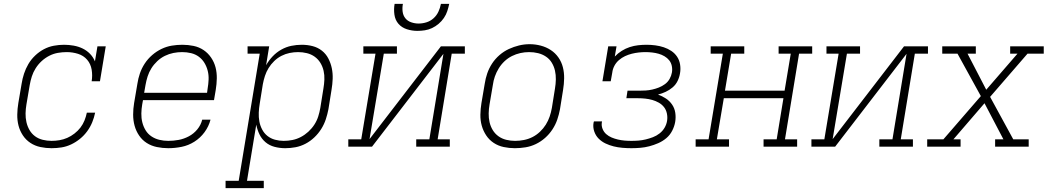

<svg xmlns="http://www.w3.org/2000/svg" viewBox="-20 -760 5440 995"><path d="M247 8Q218 8 189.5 2Q161 -4 137.5 -19.5Q114 -35 98.5 -58.5Q83 -82 76 -109Q69 -136 69.5 -166Q70 -196 75 -226L92 -326Q96 -352 104.5 -378Q113 -404 127 -428Q141 -452 162 -472Q183 -492 207.5 -505Q232 -518 259 -523Q286 -528 312 -528Q337 -528 362 -523.5Q387 -519 408.5 -508.5Q430 -498 446.5 -481Q463 -464 472 -442L485 -520H528L498 -339H455Q460 -369 455 -399Q450 -429 431.5 -450.5Q413 -472 384.5 -481Q356 -490 326 -490Q303 -490 280 -486Q257 -482 235.5 -471Q214 -460 196 -443.5Q178 -427 165 -406.5Q152 -386 145 -364Q138 -342 134 -319L117 -219Q113 -196 112.5 -172.5Q112 -149 117 -127Q122 -105 133 -86Q144 -67 161.5 -54Q179 -41 201.5 -35.5Q224 -30 247 -30Q268 -30 288.5 -33.5Q309 -37 328.5 -45.5Q348 -54 366 -68Q384 -82 397 -99Q410 -116 418 -136Q426 -156 430 -176H473Q468 -151 458 -126.5Q448 -102 432 -80Q416 -58 394.5 -40.5Q373 -23 348.5 -11.5Q324 0 298.5 4Q273 8 247 8Z M852 8Q822 8 793 2Q764 -4 740.5 -19Q717 -34 701 -57.5Q685 -81 677.5 -108.5Q670 -136 670 -166Q670 -196 675 -226L692 -326Q696 -353 705 -379.5Q714 -406 730 -430.5Q746 -455 768.5 -474.5Q791 -494 817 -506.5Q843 -519 870.5 -523.5Q898 -528 925 -528Q955 -528 983.5 -522Q1012 -516 1035 -500.5Q1058 -485 1074 -461.5Q1090 -438 1097 -411Q1104 -384 1103.5 -354Q1103 -324 1098 -294L1089 -241H721L717 -219Q713 -196 712.5 -172Q712 -148 717.5 -126Q723 -104 734.5 -85Q746 -66 764.5 -53.5Q783 -41 805.5 -35.5Q828 -30 852 -30Q879 -30 906 -35Q933 -40 958.5 -53.5Q984 -67 1002.5 -89.5Q1021 -112 1028 -140H1071Q1062 -105 1040 -75Q1018 -45 987 -25.5Q956 -6 921 1Q886 8 852 8ZM1053 -279 1056 -301Q1060 -324 1061 -347.5Q1062 -371 1056.5 -393Q1051 -415 1039.5 -434Q1028 -453 1010.5 -466Q993 -479 970.5 -484.5Q948 -490 924 -490Q901 -490 878.5 -485.5Q856 -481 834.5 -470.5Q813 -460 795 -443Q777 -426 764.5 -406Q752 -386 745 -364Q738 -342 734 -319L727 -279Z M1149 215V177H1217L1326 -482H1263V-520H1375L1359 -422Q1373 -447 1393 -468Q1413 -489 1438 -503Q1463 -517 1490 -522.5Q1517 -528 1544 -528Q1544 -528 1544 -528Q1544 -528 1544 -528Q1573 -528 1600 -521Q1627 -514 1648 -497.5Q1669 -481 1681.5 -457Q1694 -433 1699.5 -406.5Q1705 -380 1704 -351.5Q1703 -323 1698 -294L1682 -194Q1677 -168 1668.5 -142Q1660 -116 1645 -92Q1630 -68 1609 -48Q1588 -28 1563 -15Q1538 -2 1511.5 3Q1485 8 1458 8Q1430 8 1403 1Q1376 -6 1356 -23Q1336 -40 1324.5 -64Q1313 -88 1308 -114L1260 177H1347V215ZM1450 -30Q1473 -30 1495.5 -34.5Q1518 -39 1539 -50Q1560 -61 1578 -77.5Q1596 -94 1609 -114Q1622 -134 1629 -156Q1636 -178 1640 -201L1656 -301Q1660 -324 1661 -347.5Q1662 -371 1657 -393Q1652 -415 1640.5 -434Q1629 -453 1611 -466Q1593 -479 1570.5 -484.5Q1548 -490 1525 -490Q1503 -490 1481 -485.5Q1459 -481 1438.5 -470.5Q1418 -460 1401 -443.5Q1384 -427 1372 -407.5Q1360 -388 1353 -366.5Q1346 -345 1342 -323L1326 -223Q1322 -200 1321 -176.5Q1320 -153 1324 -131Q1328 -109 1338.5 -89Q1349 -69 1366 -55.5Q1383 -42 1405 -36Q1427 -30 1450 -30Z M1785 0V-38H1852L1926 -482H1863V-520H2037V-482H1969L1895 -39L2265 -520H2389V-482H2321L2248 -38H2311V0H2137V-38H2205L2278 -481L1908 0ZM2143 -600Q2115 -600 2088.5 -608.5Q2062 -617 2045 -636.5Q2028 -656 2024 -684Q2020 -712 2025 -740H2068Q2064 -720 2066.5 -700Q2069 -680 2080.5 -665.5Q2092 -651 2111 -644.5Q2130 -638 2149 -638Q2170 -638 2190.5 -644.5Q2211 -651 2227 -665.5Q2243 -680 2252 -699.5Q2261 -719 2265 -740H2308Q2304 -721 2298 -702.5Q2292 -684 2280.5 -667Q2269 -650 2253 -636.5Q2237 -623 2219 -614.5Q2201 -606 2181.5 -603Q2162 -600 2143 -600Z M2648 8Q2619 8 2590.5 2Q2562 -4 2538.5 -19.5Q2515 -35 2499.5 -58.5Q2484 -82 2476.5 -109Q2469 -136 2469.5 -166Q2470 -196 2475 -226L2492 -326Q2496 -353 2505 -379.5Q2514 -406 2530 -430.5Q2546 -455 2568.5 -474.5Q2591 -494 2617 -506Q2643 -518 2670 -524.5Q2697 -531 2725 -531Q2754 -531 2782.5 -523.5Q2811 -516 2834.5 -500.5Q2858 -485 2874 -462Q2890 -439 2897 -411.5Q2904 -384 2903.5 -354Q2903 -324 2898 -294L2882 -194Q2877 -167 2868 -140.5Q2859 -114 2843 -89.5Q2827 -65 2805 -45.5Q2783 -26 2757 -13.5Q2731 -1 2703 3.5Q2675 8 2648 8ZM2649 -30Q2672 -30 2695 -34.5Q2718 -39 2739 -49.5Q2760 -60 2778 -77Q2796 -94 2808.5 -114Q2821 -134 2828.5 -156Q2836 -178 2840 -201L2856 -301Q2860 -324 2860.5 -348Q2861 -372 2856 -394Q2851 -416 2839.5 -435Q2828 -454 2809.5 -466.5Q2791 -479 2768.5 -484.5Q2746 -490 2722 -490Q2699 -490 2676.5 -485Q2654 -480 2633 -469.5Q2612 -459 2594.5 -442.5Q2577 -426 2564.5 -405.5Q2552 -385 2544.5 -363.5Q2537 -342 2534 -319L2517 -219Q2513 -196 2512.5 -172.5Q2512 -149 2517 -127Q2522 -105 2533.5 -86Q2545 -67 2563 -54Q2581 -41 2603.5 -35.5Q2626 -30 2649 -30Z M3252 8Q3229 8 3205.5 6Q3182 4 3160 -1.5Q3138 -7 3118 -16.5Q3098 -26 3082.5 -41.5Q3067 -57 3059.5 -79Q3052 -101 3056 -124Q3057 -126 3057 -127.5Q3057 -129 3058 -131H3100Q3100 -130 3099.5 -129Q3099 -128 3099 -126Q3096 -109 3102.5 -92.5Q3109 -76 3121.5 -65Q3134 -54 3149.5 -47.5Q3165 -41 3182 -37Q3199 -33 3216.5 -31.5Q3234 -30 3252 -30Q3271 -30 3289.5 -31.5Q3308 -33 3326.5 -37.5Q3345 -42 3363.5 -49Q3382 -56 3398 -68.5Q3414 -81 3424 -98Q3434 -115 3437 -134Q3440 -153 3436 -172Q3432 -191 3421 -205Q3410 -219 3394 -228Q3378 -237 3360.5 -242Q3343 -247 3324 -249Q3305 -251 3285 -251H3226L3232 -290H3292Q3309 -290 3326 -291Q3343 -292 3360.5 -296Q3378 -300 3394.5 -306.5Q3411 -313 3426 -324Q3441 -335 3450 -351Q3459 -367 3462 -384Q3465 -401 3461.5 -418Q3458 -435 3448 -447.5Q3438 -460 3423.5 -468.5Q3409 -477 3393 -481.5Q3377 -486 3359.5 -488Q3342 -490 3325 -490Q3308 -490 3290 -488Q3272 -486 3254 -481.5Q3236 -477 3219 -469Q3202 -461 3187.5 -448.5Q3173 -436 3164 -419Q3155 -402 3153 -384L3145 -339H3102L3132 -520H3175L3166 -467Q3182 -484 3202 -496.5Q3222 -509 3243.5 -516Q3265 -523 3287 -525.5Q3309 -528 3331 -528Q3353 -528 3376 -525Q3399 -522 3420 -515Q3441 -508 3459 -496Q3477 -484 3489 -466Q3501 -448 3504.5 -425Q3508 -402 3504 -380Q3501 -360 3491.5 -340.5Q3482 -321 3465.5 -307Q3449 -293 3429.5 -284Q3410 -275 3390 -270Q3412 -262 3431 -249.5Q3450 -237 3463 -218Q3476 -199 3479.5 -175.5Q3483 -152 3479 -128Q3475 -105 3463.5 -82.5Q3452 -60 3433 -44Q3414 -28 3391 -18Q3368 -8 3345 -2Q3322 4 3298.5 6Q3275 8 3252 8Z M3585 0V-38H3652L3726 -482H3663V-520H3837V-482H3769L3737 -290H4046L4078 -482H4015V-520H4189V-482H4121L4048 -38H4111V0H3937V-38H4005L4040 -251H3731L3695 -38H3758V0Z M4185 0V-38H4252L4326 -482H4263V-520H4437V-482H4369L4295 -39L4665 -520H4789V-482H4721L4648 -38H4711V0H4537V-38H4605L4678 -481L4308 0Z M4785 0V-38H4869L5063 -262L4942 -482H4863V-520H5037V-482H4994L5091 -295L5253 -482H5215V-520H5389V-482H5305L5111 -258L5231 -38H5311V0H5137V-38H5180L5082 -225L4921 -38H4958V0Z"/></svg>

Font: Iosevka Etoile XLtObl
Style: Regular
Weight: 200
Italic angle: -9°
Designer: Belleve Invis
Foundry: Belleve Invis
Version: Version 15.5.2; ttfautohint (v1.8.4)